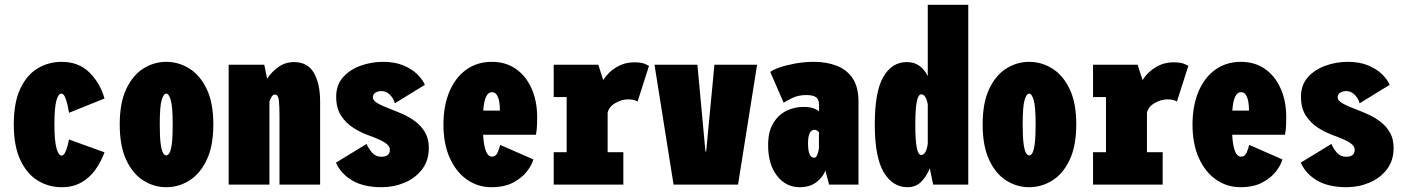

<svg xmlns="http://www.w3.org/2000/svg" viewBox="-20 -770 5864 801"><path d="M237 11Q183 11 137.5 -16.8Q92 -44.5 64.8 -102.5Q37.5 -160.5 37.5 -251Q37.5 -342.5 64.8 -400.2Q92 -458 137.5 -485Q183 -512 237 -512Q308.5 -512 353.2 -467.5Q398 -423 416 -359L268 -299.5Q266 -313 261.8 -331.8Q257.5 -350.5 251.2 -365Q245 -379.5 236 -379.5Q223 -379.5 215 -349.5Q207 -319.5 207 -251Q207 -183.5 215.5 -152.2Q224 -121 237 -121Q245 -121 251.2 -133Q257.5 -145 261.8 -161Q266 -177 268 -188L416 -134.5Q401.5 -95 377.8 -61.8Q354 -28.5 319.2 -8.8Q284.5 11 237 11Z M673.5 11Q622.5 11 578.2 -16.8Q534 -44.5 506.8 -102.5Q479.5 -160.5 479.5 -251Q479.5 -341.5 506.8 -399Q534 -456.5 578.2 -484.2Q622.5 -512 673.5 -512Q725 -512 769.8 -484.2Q814.5 -456.5 842.2 -399Q870 -341.5 870 -251Q870 -160.5 842.2 -102.5Q814.5 -44.5 769.8 -16.8Q725 11 673.5 11ZM673.5 -121.5Q681 -121.5 687 -131.8Q693 -142 696.8 -170Q700.5 -198 700.5 -251Q700.5 -324.5 692.5 -352Q684.5 -379.5 673.5 -379.5Q662.5 -379.5 654.5 -353Q646.5 -326.5 646.5 -251Q646.5 -198.5 650.2 -170.5Q654 -142.5 660.2 -132Q666.5 -121.5 673.5 -121.5Z M934 0V-500H1082.5L1094.5 -441.5Q1113 -470.5 1141.8 -490.8Q1170.5 -511 1207 -511Q1263.5 -511 1289.5 -466Q1315.5 -421 1315.5 -347V0H1146V-289Q1146 -324.5 1143.5 -350Q1141 -375.5 1127 -375.5Q1119 -375.5 1113.2 -366.5Q1107.5 -357.5 1104 -346V0Z M1572.5 11Q1497.5 11 1450 -16.8Q1402.5 -44.5 1381.5 -91.5L1509.5 -169.5Q1518 -149 1533 -132.5Q1548 -116 1571 -116Q1606.5 -116 1606.5 -145.5Q1606.5 -161.5 1585.8 -175Q1565 -188.5 1516 -206Q1485.5 -217 1454.8 -236.2Q1424 -255.5 1403.2 -287Q1382.5 -318.5 1382.5 -366.5Q1382.5 -415.5 1411.2 -447.8Q1440 -480 1484.8 -496Q1529.5 -512 1577.5 -512Q1627 -512 1662.5 -497.2Q1698 -482.5 1720.5 -460.5Q1743 -438.5 1752.5 -416L1627 -339Q1623.5 -357 1607.8 -373.5Q1592 -390 1572 -390Q1556.5 -390 1546 -383.2Q1535.5 -376.5 1535.5 -363.5Q1535.5 -350.5 1555.5 -339Q1575.5 -327.5 1611.5 -314Q1635.5 -305 1662.8 -292.8Q1690 -280.5 1714.2 -262Q1738.5 -243.5 1753.8 -216.8Q1769 -190 1769 -153Q1769 -100 1741 -63.5Q1713 -27 1668 -8Q1623 11 1572.5 11Z M2030 11Q1974 11 1928.5 -20.5Q1883 -52 1856.5 -110.8Q1830 -169.5 1830 -250Q1830 -328.5 1854.8 -387.5Q1879.5 -446.5 1925 -479.2Q1970.5 -512 2032 -512Q2089.5 -512 2131.8 -482.8Q2174 -453.5 2197.5 -401.2Q2221 -349 2221 -280.5Q2221 -247.5 2219.2 -231.2Q2217.5 -215 2216 -208H1995.5Q2000.5 -116.5 2032.5 -116.5Q2049 -116.5 2056.5 -134.8Q2064 -153 2066.5 -165.5L2205 -105Q2199 -81.5 2178 -54.5Q2157 -27.5 2120.5 -8.2Q2084 11 2030 11ZM2032 -385.5Q2001.5 -385.5 1996 -308.5H2065.5V-314Q2065.5 -329 2062.8 -345.5Q2060 -362 2052.8 -373.8Q2045.5 -385.5 2032 -385.5Z M2290 0V-135H2344V-365H2290V-500H2476L2496.5 -436Q2518.5 -470.5 2552.5 -490.2Q2586.5 -510 2624 -510Q2656 -510 2670.5 -503.5Q2685 -497 2687.5 -495L2640 -346.5Q2637 -349 2626.5 -352.2Q2616 -355.5 2600.5 -355.5Q2574.5 -355.5 2547.8 -340.5Q2521 -325.5 2515 -300V-135H2580.5V0Z M2790 0 2710.5 -500H2889.5L2923 -138H2926L2960.5 -500H3138.5L3059 0Z M3316 11Q3258.5 11 3221.5 -36.8Q3184.5 -84.5 3184.5 -164.5Q3184.5 -221 3205.8 -256Q3227 -291 3260.5 -307.5Q3294 -324 3331.5 -324Q3361 -324 3377.2 -316.8Q3393.5 -309.5 3397 -305.5V-332Q3397 -355.5 3384.2 -364.5Q3371.5 -373.5 3343.5 -373.5Q3311 -373.5 3284.5 -360.8Q3258 -348 3249.5 -341L3193.5 -470Q3203.5 -478.5 3231.2 -488.2Q3259 -498 3297.2 -505Q3335.5 -512 3376 -512Q3428 -512 3470 -496Q3512 -480 3536.8 -443.8Q3561.5 -407.5 3561.5 -346.5V0H3439L3423 -59.5Q3417.5 -36.5 3389.5 -12.8Q3361.5 11 3316 11ZM3376.5 -112Q3383.5 -112 3387.8 -120.5Q3392 -129 3394.2 -139.2Q3396.5 -149.5 3396.5 -153.5V-218.5Q3394.5 -221 3389.8 -224.8Q3385 -228.5 3378 -228.5Q3351 -228.5 3351 -172Q3351 -112 3376.5 -112Z M3766 11Q3704 11 3666.8 -51.5Q3629.5 -114 3629.5 -251Q3629.5 -388 3665.2 -449.5Q3701 -511 3763 -511Q3795.5 -511 3816.8 -494.5Q3838 -478 3850.5 -452.5V-750H4019.5V0H3873L3859 -67.5Q3846 -35 3823.5 -12Q3801 11 3766 11ZM3798.5 -251Q3798.5 -185.5 3804.5 -154.5Q3810.5 -123.5 3823 -123.5Q3844 -123.5 3850.5 -170.5V-334Q3847.5 -353 3840.5 -364.8Q3833.5 -376.5 3823.5 -376.5Q3811 -376.5 3804.8 -346.5Q3798.5 -316.5 3798.5 -251Z M4273.5 11Q4222.5 11 4178.2 -16.8Q4134 -44.5 4106.8 -102.5Q4079.5 -160.5 4079.5 -251Q4079.5 -341.5 4106.8 -399Q4134 -456.5 4178.2 -484.2Q4222.5 -512 4273.5 -512Q4325 -512 4369.8 -484.2Q4414.5 -456.5 4442.2 -399Q4470 -341.5 4470 -251Q4470 -160.5 4442.2 -102.5Q4414.5 -44.5 4369.8 -16.8Q4325 11 4273.5 11ZM4273.5 -121.5Q4281 -121.5 4287 -131.8Q4293 -142 4296.8 -170Q4300.5 -198 4300.5 -251Q4300.5 -324.5 4292.5 -352Q4284.5 -379.5 4273.5 -379.5Q4262.5 -379.5 4254.5 -353Q4246.5 -326.5 4246.5 -251Q4246.5 -198.5 4250.2 -170.5Q4254 -142.5 4260.2 -132Q4266.5 -121.5 4273.5 -121.5Z M4540 0V-135H4594V-365H4540V-500H4726L4746.5 -436Q4768.5 -470.5 4802.5 -490.2Q4836.5 -510 4874 -510Q4906 -510 4920.5 -503.5Q4935 -497 4937.5 -495L4890 -346.5Q4887 -349 4876.5 -352.2Q4866 -355.5 4850.5 -355.5Q4824.5 -355.5 4797.8 -340.5Q4771 -325.5 4765 -300V-135H4830.5V0Z M5155 11Q5099 11 5053.5 -20.5Q5008 -52 4981.5 -110.8Q4955 -169.5 4955 -250Q4955 -328.5 4979.8 -387.5Q5004.5 -446.5 5050 -479.2Q5095.5 -512 5157 -512Q5214.5 -512 5256.8 -482.8Q5299 -453.5 5322.5 -401.2Q5346 -349 5346 -280.5Q5346 -247.5 5344.2 -231.2Q5342.5 -215 5341 -208H5120.5Q5125.5 -116.5 5157.5 -116.5Q5174 -116.5 5181.5 -134.8Q5189 -153 5191.5 -165.5L5330 -105Q5324 -81.5 5303 -54.5Q5282 -27.5 5245.5 -8.2Q5209 11 5155 11ZM5157 -385.5Q5126.5 -385.5 5121 -308.5H5190.5V-314Q5190.5 -329 5187.8 -345.5Q5185 -362 5177.8 -373.8Q5170.5 -385.5 5157 -385.5Z M5597.5 11Q5522.5 11 5475 -16.8Q5427.5 -44.5 5406.5 -91.5L5534.5 -169.5Q5543 -149 5558 -132.5Q5573 -116 5596 -116Q5631.5 -116 5631.5 -145.5Q5631.5 -161.5 5610.8 -175Q5590 -188.5 5541 -206Q5510.5 -217 5479.8 -236.2Q5449 -255.5 5428.2 -287Q5407.5 -318.5 5407.5 -366.5Q5407.5 -415.5 5436.2 -447.8Q5465 -480 5509.8 -496Q5554.5 -512 5602.5 -512Q5652 -512 5687.5 -497.2Q5723 -482.5 5745.5 -460.5Q5768 -438.5 5777.5 -416L5652 -339Q5648.5 -357 5632.8 -373.5Q5617 -390 5597 -390Q5581.5 -390 5571 -383.2Q5560.5 -376.5 5560.5 -363.5Q5560.5 -350.5 5580.5 -339Q5600.5 -327.5 5636.5 -314Q5660.5 -305 5687.8 -292.8Q5715 -280.5 5739.2 -262Q5763.5 -243.5 5778.8 -216.8Q5794 -190 5794 -153Q5794 -100 5766 -63.5Q5738 -27 5693 -8Q5648 11 5597.5 11Z"/></svg>

Font: Trispace Condensed ExtraBold
Style: Regular
Weight: 800
Width: 3
Designer: Tyler Finck
Foundry: Etcetera Type Company
Version: Version 1.210; ttfautohint (v1.8.3)